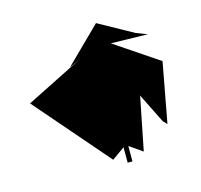

<svg xmlns="http://www.w3.org/2000/svg" viewBox="-82 -801 729 698"><g transform="rotate(-15 282.5 -452.0)"><path d="M29 -492 268 -216 316 -250V-192H334V-250L383 -216L425 -427L404 -454L478 -305L492 -290L534 -516L369 -627L508 -624L466 -640L336 -712L203 -581L248 -602Z"/></g></svg>

Font: Interstorm
Style: Regular
Weight: 400
Version: Version 0.7